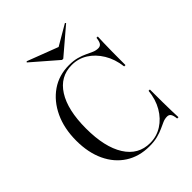

<svg xmlns="http://www.w3.org/2000/svg" viewBox="-215 -868 996 996"><g transform="rotate(-45 282.5 -370.5)"><path d="M294.4 11.3Q219.4 11.3 163.3 -24.6Q107.3 -60.5 76.6 -125.8Q46 -191.1 46 -278.2Q46 -367.7 78.2 -436.3Q110.5 -504.8 166.5 -543.5Q222.6 -582.3 296.8 -582.3Q329.8 -582.3 354.8 -575.4Q379.8 -568.5 398.8 -559.3Q417.7 -550 433.9 -543.1Q450 -536.3 466.1 -536.3Q480.6 -536.3 487.9 -546.8Q495.2 -557.3 497.6 -581.5H507.3Q506.5 -561.3 505.6 -535.5Q504.8 -509.7 504.4 -471.4Q504 -433.1 504 -375H494.4Q487.1 -434.7 460.1 -479Q433.1 -523.4 394 -548Q354.8 -572.6 307.3 -572.6Q221.8 -572.6 174.2 -497.6Q126.6 -422.6 126.6 -287.1Q126.6 -150.8 174.6 -74.6Q222.6 1.6 308.9 1.6Q357.3 1.6 397.2 -23.8Q437.1 -49.2 462.9 -93.5Q488.7 -137.9 494.4 -196H504Q504 -139.5 504.4 -100.8Q504.8 -62.1 505.6 -35.9Q506.5 -9.7 507.3 10.5H497.6Q495.2 -13.7 488.3 -23.8Q481.5 -33.9 467.7 -33.9Q450.8 -33.9 435.1 -27Q419.4 -20.2 400.4 -11.3Q381.5 -2.4 355.6 4.4Q329.8 11.3 294.4 11.3ZM436.3 -751.6 440.3 -746.8 299.2 -626.6H290.3L151.6 -746.8L155.6 -751.6L341.1 -680.6L306.5 -675.8Z"/></g></svg>

Font: Playfair 144pt SemiCondensed Light
Style: Regular
Weight: 300
Width: 4
Designer: Claus Eggers Sørensen
Foundry: Claus Eggers Sørensen
Version: Version 2.203